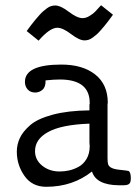

<svg xmlns="http://www.w3.org/2000/svg" viewBox="-20 -715 529 741"><path d="M44.9 -129.9Q44.9 -156.7 56.4 -181.9Q67.9 -207 96.4 -231.9Q125 -256.8 183.6 -272.5Q242.2 -288.1 325.2 -289.1V-312L326.2 -314Q326.2 -315.9 326.2 -317.9Q326.2 -407.7 211.9 -408.2Q189 -408.2 155.8 -404.8Q156.7 -379.9 144.3 -368.9Q131.8 -357.9 116.2 -357.9Q97.2 -357.9 86.7 -369.9Q76.2 -381.8 76.2 -398.9Q76.2 -465.8 216.8 -465.8Q298.8 -465.8 347.4 -427.5Q396 -389.2 396 -317.9Q396 -316.9 395.5 -315.4Q395 -314 395 -313V-105Q395 -88.9 397 -82Q401.9 -64 438.5 -60.1Q475.1 -56.2 476.1 -55.2Q484.9 -50.3 484.9 -26.9Q484.9 -10.7 478.5 -5.4Q472.2 0 456.1 0H438Q351.1 -1 335 -53.2Q260.7 5.9 158.2 5.9Q104 5.9 74.5 -36.1Q44.9 -78.1 44.9 -129.9ZM83 -595.2Q86.9 -601.1 98.4 -616Q109.9 -630.9 115 -637Q120.1 -643.1 130.1 -654.5Q140.1 -666 146 -670.9Q151.9 -675.8 160.4 -682.4Q168.9 -689 177 -691.4Q185.1 -693.8 192.9 -693.8Q213.9 -693.8 245.8 -669.4Q277.8 -645 298.8 -645Q312 -645 325.9 -653.6Q339.8 -662.1 347.4 -670.2Q355 -678.2 370.1 -694.8L416 -658.2Q412.1 -652.3 400.6 -637.2Q389.2 -622.1 384 -616Q378.9 -609.9 368.9 -598.4Q358.9 -586.9 353 -582Q347.2 -577.1 338.6 -570.6Q330.1 -564 322 -561.5Q314 -559.1 306.2 -559.1Q286.1 -559.1 254.2 -583.5Q222.2 -607.9 201.2 -607.9Q172.4 -607.9 128.9 -558.1ZM115.2 -131.8Q115.2 -97.7 143.1 -75.4Q170.9 -53.2 210 -53.2Q228 -53.2 246.1 -57.1Q264.2 -61 283 -71Q301.8 -81.1 314 -101.6Q326.2 -122.1 326.2 -150.9Q326.2 -153.8 325.7 -158.4Q325.2 -163.1 325.2 -165V-237.8Q216.3 -233.9 165 -205.1Q115.2 -177.7 115.2 -131.8Z"/></svg>

Font: CMU Concrete
Style: Roman
Weight: 500
Version: Version 0.7.0